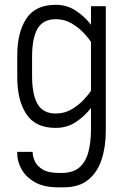

<svg xmlns="http://www.w3.org/2000/svg" viewBox="-20 -533 522 809"><path d="M214.8 5.9Q128.9 5.9 90.8 -52.5Q52.7 -110.8 52.7 -207V-299.8Q52.7 -396 90.8 -454.3Q128.9 -512.7 214.8 -512.7Q262.7 -512.7 300.3 -487.5Q337.9 -462.4 363.3 -428.7V-506.8H425.8V18.6Q425.8 85 408.2 138.9Q390.6 192.9 351.8 224.6Q313 256.3 248.5 256.3H225.1Q163.6 256.3 125.5 233.9Q87.4 211.4 70.1 178.7Q52.7 146 52.7 115.2V106.9H117.7V110.4Q117.7 125.5 126.5 145.8Q135.3 166 159.4 180.9Q183.6 195.8 230.5 195.8H238.8Q288.1 195.8 314.9 172.1Q341.8 148.4 352.5 106.9Q363.3 65.4 363.3 13.2V-78.1Q337.9 -44.4 300.3 -19.3Q262.7 5.9 214.8 5.9ZM214.8 -452.1Q161.6 -452.1 138.4 -412.4Q115.2 -372.6 115.2 -293.9V-212.9Q115.2 -134.3 138.4 -94.5Q161.6 -54.7 214.8 -54.7Q252.4 -54.7 282.5 -72.8Q312.5 -90.8 333.5 -113.5Q354.5 -136.2 363.3 -150.4V-356.4Q354.5 -370.6 333.5 -393.3Q312.5 -416 282.5 -434.1Q252.4 -452.1 214.8 -452.1Z"/></svg>

Font: Kay Pho Du
Style: Regular
Weight: 400
Designer: Victor Gaultney, Khu Oo Reh
Foundry: SIL International
Version: Version 3.000